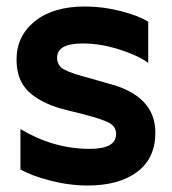

<svg xmlns="http://www.w3.org/2000/svg" viewBox="-20 -560 529 592"><path d="M312 -303Q459 -266 459 -151Q459 -72 403 -30Q347 12 250 12Q193 12 133.5 -3.5Q74 -19 43 -38V-162Q145 -101 257 -101Q338 -101 338 -147Q338 -170 316 -181.5Q294 -193 240 -207L188 -220Q115 -237 73 -273Q31 -309 31 -376Q31 -449 87.5 -494.5Q144 -540 242 -540Q298 -540 353.5 -525.5Q409 -511 437 -493V-366Q406 -389 348 -407.5Q290 -426 235 -426Q156 -426 156 -382Q156 -357 179 -345Q202 -333 260 -318Z"/></svg>

Font: Roundo SemiBold
Style: Regular
Weight: 600
Designer: Namrata Goyal (Gurmukhi), Shiva Nallaperumal (Latin)
Foundry: Indian Type Foundry
Version: Version 1.000;PS 1.0;hotconv 1.0.88;makeotf.lib2.5.647800